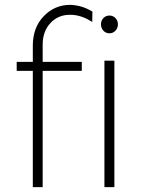

<svg xmlns="http://www.w3.org/2000/svg" viewBox="-20 -771 595 791"><path d="M48.8 -479V-516.1H115.2V-583Q115.2 -657.7 160.2 -704.3Q205.1 -751 269 -751Q318.4 -749.5 360.8 -723.1L359.9 -680.2Q315.4 -710 270 -710Q220.7 -710.9 188.2 -676.5Q155.8 -642.1 155.8 -586.9V-516.1H316.9V-479H155.8V0H115.2V-479ZM396 -670.9Q396 -686 406 -696.5Q416 -707 431.2 -707Q445.3 -707 455.6 -696.5Q465.8 -686 465.8 -670.9Q465.8 -655.3 455.6 -644.5Q445.3 -633.8 431.2 -633.8Q416 -633.8 406 -644.5Q396 -655.3 396 -670.9ZM410.2 0V-521H451.2V0Z"/></svg>

Font: Montserrat Ultra Light
Style: Regular
Weight: 200
Designer: Julieta Ulanovsky
Foundry: Julieta Ulanovsky
Version: Version 3.001;PS 003.001;hotconv 1.0.70;makeotf.lib2.5.58329